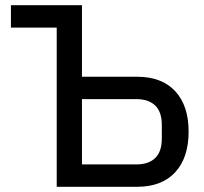

<svg xmlns="http://www.w3.org/2000/svg" viewBox="-20 -718 785 738"><path d="M198 -612H22V-698H295V-423H507Q602 -423 653.5 -367.5Q705 -312 705 -212Q705 -112 653.5 -56Q602 0 507 0H198ZM504 -86Q551 -86 576.5 -110.5Q602 -135 602 -186V-237Q602 -288 576.5 -312.5Q551 -337 504 -337H295V-86Z"/></svg>

Font: IBM Plex Sans Text
Style: Regular
Weight: 450
Designer: Mike Abbink, Paul van der Laan, Pieter van Rosmalen
Foundry: Bold Monday
Version: Version 3.005